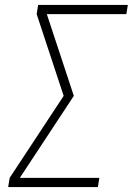

<svg xmlns="http://www.w3.org/2000/svg" viewBox="-20 -755 540 775"><path d="M13 0 19 -37 237 -368 128 -698 134 -735H496L490 -698H169L278 -368L60 -37H381L375 0Z"/></svg>

Font: Iosevka Term Curly XLt Obl
Style: Regular
Weight: 200
Italic angle: -9°
Designer: Belleve Invis
Foundry: Belleve Invis
Version: Version 32.3.0